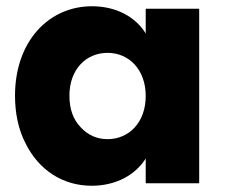

<svg xmlns="http://www.w3.org/2000/svg" viewBox="-20 -586 719 614"><path d="M28 -280C28 -223 39 -172 61 -129C104 -41 182 8 273 8C352 8 413 -27 446 -79V0H617V-558H446V-479C414 -531 353 -566 274 -566C136 -566 28 -454 28 -280ZM202 -280C202 -365 256 -417 324 -417C392 -417 446 -364 446 -279C446 -194 392 -141 324 -141C290 -141 261 -154 238 -179C214 -204 202 -237 202 -280Z"/></svg>

Font: Poppins
Style: Bold
Weight: 700
Designer: Ninad Kale (Devanagari), Jonny Pinhorn (Latin)
Foundry: Indian Type Foundry
Version: 4.004